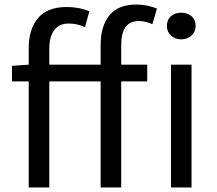

<svg xmlns="http://www.w3.org/2000/svg" viewBox="-20 -829 958 849"><path d="M425 -630Q425 -713 463.5 -761Q502 -809 584 -809Q608 -809 631.5 -804Q655 -799 674 -791L654 -722Q623 -736 593 -736Q516 -736 516 -629V-543H631V-469H516V0H425V-469H198V0H107V-469H33V-538L107 -543V-616Q107 -701 148.5 -749.5Q190 -798 275 -798Q331 -798 375 -779L356 -709Q321 -725 283 -725Q242 -725 220 -696Q198 -667 198 -613V-543H425ZM736 -543H827V0H736ZM781 -773Q808 -773 826.5 -757.5Q845 -742 845 -714Q845 -688 826.5 -671.5Q808 -655 781 -655Q755 -655 736.5 -671.5Q718 -688 718 -714Q718 -742 736.5 -757.5Q755 -773 781 -773Z"/></svg>

Font: SpoqaHanSans-Regular
Style: Regular
Weight: 400
Designer: [Spoqa Han Sans] Dong-huui Kim \uAE40 \uB3D9 \uD718  Younghwa Kang \uAC15 \uC601 \uD654  [Noto Sans] Ryoko NISHIZUKA \u8
Foundry: Spoqa (http://www.spoqa-han-sans.com)
Version: Version 2.000